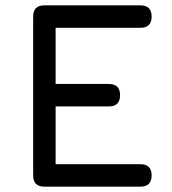

<svg xmlns="http://www.w3.org/2000/svg" viewBox="-20 -698 643 718"><path d="M146 0Q104 0 104 -42V-636Q104 -678 146 -678H505Q547 -678 547 -636Q547 -594 505 -594H188V-384H387Q429 -384 429 -342Q429 -300 387 -300H188V-84H505Q547 -84 547 -42Q547 0 505 0Z"/></svg>

Font: Jura
Style: Bold
Weight: 700
Designer: Daniel Johnson, Alexei Vanyashin
Foundry: Daniel Johnson
Version: Version 5.103